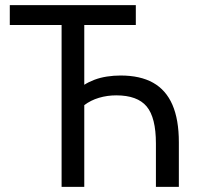

<svg xmlns="http://www.w3.org/2000/svg" viewBox="-20 -725 765 745"><path d="M219 0V-628H18V-705H507V-628H307V-396Q324 -407 346.5 -415.5Q369 -424 395 -428Q421 -432 448 -432Q524 -432 574 -404Q624 -376 649 -318.5Q674 -261 674 -173V0H585V-168Q585 -269 549 -312Q513 -355 431 -355Q396 -355 364 -345.5Q332 -336 307 -317V0Z"/></svg>

Font: Nunito Sans 10pt Condensed Medium
Style: Regular
Weight: 500
Width: 3
Designer: Vernon Adams
Foundry: Vernon Adams
Version: Version 3.101;gftools[0.9.27]